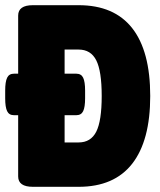

<svg xmlns="http://www.w3.org/2000/svg" viewBox="-35 -720 615 740"><path d="M92 0Q35 0 35 -40V-276H19Q0 -276 -7.5 -291.5Q-15 -307 -15 -341V-371Q-15 -405 -7.5 -420.5Q0 -436 19 -436H35V-660Q35 -700 92 -700H268Q405 -700 474.5 -611.5Q544 -523 544 -350Q544 -178 474.5 -89Q405 0 268 0ZM214 -171H268Q315 -171 336 -212.5Q357 -254 357 -350Q357 -446 336 -487.5Q315 -529 268 -529H214V-436H259Q278 -436 285.5 -420.5Q293 -405 293 -371V-341Q293 -307 285.5 -291.5Q278 -276 259 -276H214Z"/></svg>

Font: Asap Condensed Black
Style: Regular
Weight: 900
Width: 3
Designer: Pablo Cosgaya
Foundry: Omnibus-Type
Version: Version 3.001; ttfautohint (v1.8.4.7-5d5b)